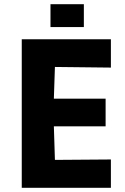

<svg xmlns="http://www.w3.org/2000/svg" viewBox="-20 -889 591 909"><path d="M83 0V-703H505V-569L240 -572L235 -422H480V-291H235L240 -132L505 -134V0ZM219 -761V-869H377V-761Z"/></svg>

Font: Ruda SemiBold
Style: Bold
Weight: 900
Designer: Mariela Monsalve and Angelina Sanchez
Foundry: Mariela Monsalve and Angelina Sanchez
Version: Version 2.000